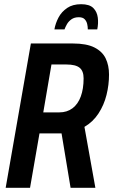

<svg xmlns="http://www.w3.org/2000/svg" viewBox="-20 -894 539 914"><path d="M7 0 127 -687H327Q392 -687 429.5 -668Q467 -649 483 -616Q499 -583 499 -539Q499 -490 487 -442Q475 -394 449 -354Q423 -314 382 -290L434 0H316L273 -259H168L123 0ZM186 -359H262Q299 -359 325 -378.5Q351 -398 364.5 -434.5Q378 -471 378 -521Q378 -556 359 -571.5Q340 -587 296 -587H225ZM239 -754Q244 -783 258.5 -810.5Q273 -838 299.5 -856Q326 -874 366 -874Q406 -874 424 -856Q442 -838 445.5 -810.5Q449 -783 443 -754H398Q398 -767 395 -780Q392 -793 383 -802.5Q374 -812 355 -812Q334 -812 320 -802Q306 -792 298.5 -778.5Q291 -765 287 -754Z"/></svg>

Font: Archivo ExtraCondensed SemiBold
Style: Italic
Weight: 600
Width: 2
Italic angle: -10°
Designer: Hector Gatti
Foundry: Omnibus-Type
Version: Version 2.001